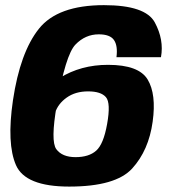

<svg xmlns="http://www.w3.org/2000/svg" viewBox="-20 -700 652 727"><path d="M242 6.5Q418 6.5 480.5 -62Q543 -130.5 558 -239Q572.5 -343.5 539 -399Q505.5 -454.5 389 -454.5Q286 -454.5 206.5 -405Q127 -355.5 115 -309L188.5 -272.5Q199.5 -307 232.5 -330.5Q265.5 -354 313.5 -354Q362 -354 381 -332.2Q400 -310.5 385.5 -230Q372 -154 344.2 -129.5Q316.5 -105 266 -105Q215.5 -105 193.2 -135.2Q171 -165.5 195 -302.5Q228 -492 265.5 -531Q303 -570 354 -570Q396.5 -570 411.5 -548.5Q426.5 -527 421 -483.5H589.5Q601.5 -549.5 566.2 -615Q531 -680.5 373.5 -680.5Q198.5 -680.5 127.2 -591Q56 -501.5 29 -320Q5 -156 40.5 -74.8Q76 6.5 242 6.5Z"/></svg>

Font: Anybody UltraCondensed Thin
Style: Bold Italic
Weight: 700
Italic angle: -10°
Version: Version 1.111